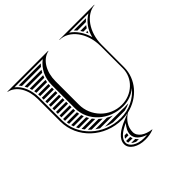

<svg xmlns="http://www.w3.org/2000/svg" viewBox="-196 -781 1150 1150"><g transform="rotate(-45 379.0 -206.0)"><path d="M437.8 -22C454.5 -25.6 470.3 -31 485 -38H471.1C464.7 -37.3 458.2 -37 451.3 -37C443.8 -37 436.5 -37.3 429.2 -38H287C303.5 -31 320.9 -25.6 339.1 -22ZM218 -82H311.7C305 -87 298.5 -92.3 292.4 -98H201.8C206.9 -92.4 212.3 -87.1 218 -82ZM235 -68C242.7 -62.2 250.7 -56.9 259.1 -52H367.4C355.5 -56.4 344.1 -61.8 333.2 -68ZM147.1 -202H232.2C231.1 -207.3 230.2 -212.6 229.5 -218H144.2C145 -212.6 145.9 -207.3 147.1 -202ZM150.7 -188C152.3 -182.6 154 -177.3 156 -172H241.3C239.3 -177.2 237.4 -182.6 235.8 -188ZM161.9 -158C164.3 -152.6 167 -147.2 170 -142H256.3C253.1 -147.2 250.2 -152.5 247.5 -158ZM178.4 -128C182 -122.5 185.9 -117.2 189.9 -112H278.6C274 -117.1 269.7 -122.5 265.7 -128ZM142 -248C142 -242.6 142.2 -237.3 142.7 -232H228.3C228.1 -235.3 228 -238.6 228 -242V-248ZM142 -428V-412H228V-428ZM142 -398V-382H228V-398ZM142 -368V-352H228V-368ZM142 -338V-322H228V-338ZM142 -308V-292H228V-308ZM142 -278V-262H228V-278ZM107.9 -562H269.1C273.4 -567.5 278.1 -572.9 283.1 -578H95.6C100 -572.9 104.1 -567.6 107.9 -562ZM116.4 -548C119.3 -542.8 121.8 -537.5 124.2 -532H249.7C252.5 -537.5 255.6 -542.8 259 -548ZM129.6 -518C131.4 -512.8 133 -507.4 134.4 -502H237.3C239 -507.4 240.9 -512.8 243.1 -518ZM137.5 -488C138.5 -482.7 139.4 -477.4 140.1 -472H230.4C231.2 -477.4 232.2 -482.8 233.4 -488ZM141.4 -458C141.8 -452.7 142 -447.4 142 -442H228C228.1 -447.4 228.3 -452.7 228.7 -458ZM352.5 82H333.2C328 87.3 323.9 92.7 321.1 98H350.1C350.4 92.5 351.2 87.1 352.5 82ZM378 158C372.4 153.1 367.4 147.8 363.2 142H328.9C335.4 148.1 344.5 153.7 355.8 158ZM355.3 128C353.1 122.9 351.6 117.6 350.7 112H316.4C316.1 113.7 316 115.4 316 117.1C316 120.6 316.8 124.3 318.5 128ZM649.3 -562C654.5 -567.6 660 -572.9 665.9 -578H562.1C567.4 -572.9 572.4 -567.6 577.1 -562ZM637.5 -548H587.8C591.4 -542.8 594.8 -537.5 598 -532H626.5C629.9 -537.5 633.6 -542.9 637.5 -548ZM618.8 -518H605.5L612.2 -503.2ZM620 -400C620 -504.8 681 -591 758 -598V-600H462V-598C543.7 -598 610 -509.3 610 -400V-209C610 -126.2 538.9 -59 451.3 -59C351.2 -59 270 -141 270 -242V-440C270 -517.1 306.3 -584.5 368 -598V-600H22V-598C83.7 -584.5 120 -517.1 120 -440V-249C120 -108.5 241 5 391 5C407.8 5 424.2 3.3 439.9 0.1L395.5 18.4C340.7 40.9 293.5 72.9 293.5 117.4C293.5 158.8 342.8 188.4 403.5 188.4C429.4 188.4 451.5 184.8 475.5 175.4V173.4C423.3 167.5 381.5 141 381.5 102.4C381.5 59 406 23 445 -1V-1C545.1 -23.7 620 -108.1 620 -209ZM696.5 -588C652.6 -560.4 624.6 -521.7 612.5 -471.3C598.5 -522 569.5 -564.4 533.5 -588ZM390.8 34.3C373.5 55.5 360 76.3 360 102.1C360 136.1 390.8 162.7 430.6 174.5C421.3 175.7 413.4 176.1 404 176.1C345.2 176.1 306 147.5 306 117.1C306 84.2 340.4 56.4 390.8 34.3ZM564.5 -87.8C525 -38.8 461.9 -7 391 -7C247 -7 132 -115.8 132 -249V-440C132 -500.8 110.1 -557 70.6 -588H309.4C262.4 -551.2 238 -499.9 238 -440V-242C238 -134.4 333.6 -47 451.3 -47C494.5 -47 534.3 -62.5 564.5 -87.8Z"/></g></svg>

Font: SortefaxS02
Style: Medium
Weight: 500
Designer: gluk
Foundry: gluk
Version: Version 0.261